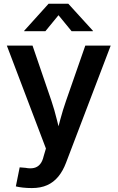

<svg xmlns="http://www.w3.org/2000/svg" viewBox="-20 -773 612 1000"><path d="M62.5 197.8 82.5 98.6 112.8 101.1Q137.7 106 156.5 101.8Q175.3 97.7 188.2 82.8Q201.2 67.9 207.5 40L219.2 0.5L15.6 -535.6H149.4L247.6 -248.5Q264.2 -199.2 276.1 -149.9Q288.1 -100.6 301.3 -49.8H267.6Q280.8 -100.6 293.9 -150.1Q307.1 -199.7 324.2 -248.5L424.3 -535.6H556.6L323.7 75.2Q307.6 117.7 283.4 147Q259.3 176.3 225.6 191.4Q191.9 206.5 146 206.5Q121.6 206.5 99.6 204.1Q77.6 201.7 62.5 197.8ZM216.3 -610.4H106V-612.8L232.9 -753.4H335.9L463.9 -612.8V-610.4H353L284.7 -693.8Z"/></svg>

Font: Inter 20pt SemiBold
Style: Regular
Weight: 600
Version: Version 4.001;git-66647c0bb